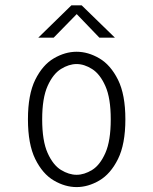

<svg xmlns="http://www.w3.org/2000/svg" viewBox="-20 -712 590 742"><path d="M276 11Q231.5 11 188 -14.5Q144.5 -40 116.2 -97.5Q88 -155 88 -251Q88 -346.5 116.2 -403.8Q144.5 -461 188 -486.5Q231.5 -512 276 -512Q320.5 -512 364 -486.5Q407.5 -461 436 -403.8Q464.5 -346.5 464.5 -251Q464.5 -155 436 -97.5Q407.5 -40 364 -14.5Q320.5 11 276 11ZM276 -36.5Q305.5 -36.5 336 -55.2Q366.5 -74 387.2 -120.8Q408 -167.5 408 -251Q408 -333 387.2 -379.5Q366.5 -426 336 -445.2Q305.5 -464.5 276 -464.5Q246.5 -464.5 215.8 -445.5Q185 -426.5 164 -379.8Q143 -333 143 -251Q143 -167.5 164 -120.8Q185 -74 215.8 -55.2Q246.5 -36.5 276 -36.5ZM128 -566.5 256 -691.5H295.5L424 -566.5H364L276.5 -657.5L187.5 -566.5Z"/></svg>

Font: Trispace SemiCondensed ExtraLight
Style: Regular
Weight: 200
Width: 4
Designer: Tyler Finck
Foundry: Etcetera Type Company
Version: Version 1.210; ttfautohint (v1.8.3)